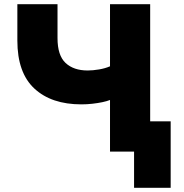

<svg xmlns="http://www.w3.org/2000/svg" viewBox="-20 -725 881 918"><path d="M621 173V0H506V-247Q491 -241 469.5 -236.5Q448 -232 422 -229Q396 -226 369 -226Q226 -226 144.5 -301.5Q63 -377 63 -531V-705H255V-543Q255 -460 293.5 -424Q332 -388 399 -388Q424 -388 453.5 -393Q483 -398 506 -408V-705H698V-145H796V173Z"/></svg>

Font: Nunito Sans 7pt Black
Style: Regular
Weight: 900
Designer: Vernon Adams
Foundry: Vernon Adams
Version: Version 3.101;gftools[0.9.27]